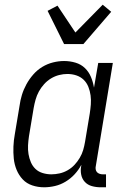

<svg xmlns="http://www.w3.org/2000/svg" viewBox="-20 -787 540 815"><path d="M167 8Q141 8 117 0Q93 -8 76.5 -25.5Q60 -43 50.5 -66Q41 -89 38.5 -114Q36 -139 37 -165Q38 -191 43 -218L63 -338Q66 -361 73 -384Q80 -407 92 -429Q104 -451 121 -470.5Q138 -490 159.5 -503Q181 -516 205 -522Q229 -528 252 -528Q277 -528 300.5 -521Q324 -514 340.5 -498Q357 -482 366 -460.5Q375 -439 379 -415L397 -520H459L387 -84Q385 -76 386 -69Q387 -62 391 -57Q395 -52 402 -49.5Q409 -47 416 -47H430V8H407Q388 8 370 3Q352 -2 340 -15Q328 -28 324.5 -46.5Q321 -65 325 -84V-87Q314 -66 297 -47.5Q280 -29 258.5 -16Q237 -3 213.5 2.5Q190 8 167 8ZM198 -47Q215 -47 233 -51Q251 -55 267.5 -64.5Q284 -74 296.5 -87.5Q309 -101 318.5 -117Q328 -133 333 -150Q338 -167 341 -185L361 -305Q364 -324 365.5 -343.5Q367 -363 364.5 -382Q362 -401 355 -418.5Q348 -436 335 -448.5Q322 -461 304 -467Q286 -473 266 -473Q249 -473 231 -468.5Q213 -464 196.5 -454Q180 -444 167 -429.5Q154 -415 145 -398.5Q136 -382 131 -364Q126 -346 123 -329L103 -209Q100 -189 99 -170Q98 -151 101 -133Q104 -115 111 -98.5Q118 -82 130.5 -70Q143 -58 161 -52.5Q179 -47 198 -47ZM252 -600 182 -741 224 -763 300 -649 416 -767 452 -737 334 -600Z"/></svg>

Font: Iosevka Curly Slab Light
Style: Italic
Weight: 300
Italic angle: -9°
Monospace: yes
Designer: Belleve Invis
Foundry: Belleve Invis
Version: Version 22.1.2; ttfautohint (v1.8.4)